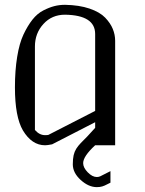

<svg xmlns="http://www.w3.org/2000/svg" viewBox="-20 -603 602 797"><path d="M250 -583Q308.6 -582 351.6 -567.4Q394.5 -552.7 416.5 -529.8Q438.5 -506.8 448.2 -482.9Q458 -459 458 -433.6V0H375Q325.2 45.9 325.2 74.2Q325.2 92.8 344.2 112.3Q363.3 131.8 381.8 131.8Q389.6 131.8 396 128.9Q402.3 126 438.5 107.4V155.3Q435.5 156.2 424.8 162.1Q414.1 168 404.3 170.9Q394.5 173.8 381.8 173.8Q347.7 173.8 314.9 144Q282.2 114.3 282.2 79.1Q282.2 56.6 285.6 41.5Q289.1 26.4 296.4 14.6Q303.7 2.9 315.4 -9.3Q327.1 -21.5 342.8 -37.1L375 -72.3V-95.7L196.3 -3.9Q176.8 0 167 0Q112.3 0 75.2 -61.5Q42 -118.2 42 -240.2Q42 -310.5 51.3 -367.2Q60.5 -423.8 77.6 -460Q94.7 -496.1 114.7 -521.5Q134.8 -546.9 159.7 -559.6Q184.6 -572.3 205.6 -577.6Q226.6 -583 250 -583ZM250 -542Q195.3 -542 160.2 -503.4Q125 -464.8 125 -410.2V-63.5Q143.6 -42 167 -42Q176.8 -42 180.7 -43L375 -142.6V-461.9Q375 -540 250 -542Z"/></svg>

Font: wanta
Style: Medium
Weight: 500
Version: Version 0.91